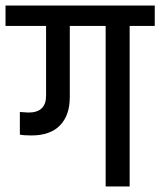

<svg xmlns="http://www.w3.org/2000/svg" viewBox="-49 -676 581 696"><path d="M23 -270 54 -268Q118 -268 118 -329V-582H-29V-656H512V-582H421V0H334V-582H204V-324Q204 -258 168.5 -221.5Q133 -185 65 -185Q38 -185 23 -188Z"/></svg>

Font: Khand Medium
Style: Regular
Weight: 500
Designer: Devanagari: Sanchit Sawaria, Jyotish Sonowal; Latin: Satya Rajpurohit
Foundry: Indian Type Foundry
Version: Version 1.100;PS 1.0;hotconv 1.0.78;makeotf.lib2.5.61930; tt